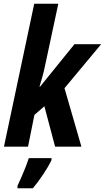

<svg xmlns="http://www.w3.org/2000/svg" viewBox="-20 -780 558 1021"><path d="M1 0 162 -760H290L219 -428Q214 -403 206 -374Q198 -345 190 -319H193L376 -545H518L323 -311L413 0H273L216 -215L163 -169L129 0ZM73 208Q82 189 93.5 163Q105 137 115.5 110Q126 83 133 61H254V71Q238 105 209.5 147.5Q181 190 155 221H73Z"/></svg>

Font: Noto Sans Condensed
Style: Bold Italic
Weight: 700
Width: 3
Italic angle: -12°
Designer: Monotype Design Team
Foundry: Monotype Imaging Inc.
Version: Version 2.013; ttfautohint (v1.8.4.7-5d5b)